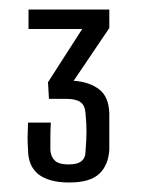

<svg xmlns="http://www.w3.org/2000/svg" viewBox="-20 -820 300 404"><path d="M126 -436Q40 -436 39 -504Q38 -522 38 -530.5Q38 -539 39 -562H87Q86 -547 86 -530.5Q86 -514 86 -504Q87 -490 95.5 -482Q104 -474 124 -474Q143 -474 151.5 -481Q160 -488 160 -502Q162 -527 162 -543.5Q162 -560 160 -581Q159 -598 149.5 -605Q140 -612 119 -612H83L81 -647L153 -759H40V-800H210V-761L135 -650Q167 -648 188 -632.5Q209 -617 210 -581Q210 -566 210 -540.5Q210 -515 210 -505Q208 -472 188.5 -454Q169 -436 126 -436Z"/></svg>

Font: Big Shoulders Text Light
Style: Regular
Weight: 300
Designer: Patric King
Foundry: XO Type Co
Version: Version 1.000; ttfautohint (v1.8.2)